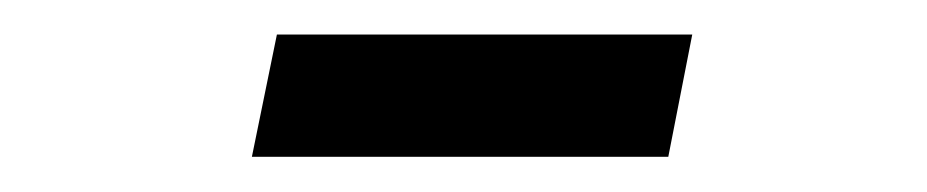

<svg xmlns="http://www.w3.org/2000/svg" viewBox="-20 -650 526 109"><path d="M123 -561 137.2 -630.4H373L359.4 -561Z"/></svg>

Font: Open Sans
Style: Italic
Weight: 400
Italic angle: -12°
Designer: Monotype Design Team
Foundry: Monotype Imaging Inc.
Version: Version 3.000; ttfautohint (v1.8.4)